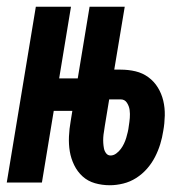

<svg xmlns="http://www.w3.org/2000/svg" viewBox="-37 -540 557 568"><path d="M288 8Q265 8 244 2Q223 -4 207.5 -18Q192 -32 182.5 -51.5Q173 -71 169.5 -92Q166 -113 167 -136Q168 -159 172 -181L177 -212H122L87 0H-17L69 -520H173L138 -308H193L228 -520H332L301 -334H320Q343 -334 364 -329Q385 -324 402 -311.5Q419 -299 430 -281Q441 -263 446 -242Q451 -221 450.5 -198Q450 -175 446 -153Q443 -133 437 -113.5Q431 -94 421.5 -75.5Q412 -57 398 -41Q384 -25 366 -13.5Q348 -2 327.5 3Q307 8 288 8ZM290 -80Q299 -80 307 -86Q315 -92 320.5 -99.5Q326 -107 330 -115.5Q334 -124 336.5 -132.5Q339 -141 341 -149.5Q343 -158 344 -167Q346 -179 347 -191Q348 -203 346.5 -214.5Q345 -226 338.5 -236Q332 -246 320 -246H286L273 -167Q272 -158 270.5 -150Q269 -142 268.5 -133.5Q268 -125 268.5 -117Q269 -109 270.5 -101Q272 -93 277 -86.5Q282 -80 290 -80Z"/></svg>

Font: Iosevka SS18
Style: Bold Italic
Weight: 700
Italic angle: -9°
Monospace: yes
Designer: Belleve Invis
Foundry: Belleve Invis
Version: Version 25.1.1; ttfautohint (v1.8.4)